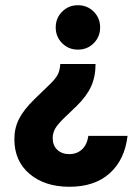

<svg xmlns="http://www.w3.org/2000/svg" viewBox="-20 -530 523 735"><path d="M278.3 -510Q314.2 -510 338.8 -485.4Q363.3 -460.8 363.3 -425Q363.3 -389.2 338.8 -364.6Q314.2 -340 278.3 -340Q242.5 -340 217.9 -364.6Q193.3 -389.2 193.3 -425Q193.3 -460.8 217.9 -485.4Q242.5 -510 278.3 -510ZM345.8 -285Q345.8 -236.7 328.8 -199.2Q311.7 -161.7 274.2 -125L230.8 -83.3Q202.5 -56.7 192.1 -39.2Q181.7 -21.7 181.7 -1.7Q181.7 26.7 199.2 43.3Q216.7 60 245 60Q274.2 60 293.8 42.1Q313.3 24.2 318.3 -10H468.3Q457.5 81.7 400 133.3Q342.5 185 245.8 185Q151.7 185 93.3 135.8Q35 86.7 35 2.5Q35 -39.2 52.5 -74.2Q70 -109.2 110.8 -149.2L165 -201.7Q190.8 -225.8 200 -242.5Q209.2 -259.2 210.8 -285Z"/></svg>

Font: Funnel Sans ExtraBold
Style: Regular
Weight: 800
Version: Version 1.000; Beta; Release 5; Build 24; ttfautohint (v1.8.